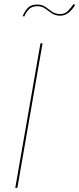

<svg xmlns="http://www.w3.org/2000/svg" viewBox="-20 -910 384 930"><path d="M176 -700 54 0H64L186 -700ZM90 -832 98 -830Q104 -848 119 -864Q134 -880 162 -880Q183 -880 198.5 -868.5Q214 -857 231 -845.5Q248 -834 271 -834Q295 -834 313 -849Q331 -864 344 -886L336 -890Q323 -871 308.5 -856.5Q294 -842 272 -842Q248 -842 232 -853.5Q216 -865 200 -876.5Q184 -888 160 -888Q129 -888 113.5 -870.5Q98 -853 90 -832Z"/></svg>

Font: Jost* 200 Hairline Italic
Style: Italic
Weight: 100
Italic angle: -10°
Version: Version 3.200; ttfautohint (v0.97) -l 8 -r 50 -G 200 -x 14 -